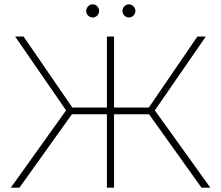

<svg xmlns="http://www.w3.org/2000/svg" viewBox="-20 -869 1023 889"><path d="M409 -788C426 -788 439 -802 439 -818C439 -835 426 -849 409 -849C393 -849 379 -835 379 -818C379 -802 393 -788 409 -788ZM577 -788C593 -788 607 -802 607 -818C607 -835 593 -849 577 -849C560 -849 547 -835 547 -818C547 -802 560 -788 577 -788ZM913 0H954L697 -358L933 -700H894L669 -371H508V-700H475V-371H315L89 -700H50L286 -358L30 0H70L313 -340H475V0H508V-340H670Z"/></svg>

Font: Talent ExtraLight
Style: Regular
Weight: 200
Designer: Mike Powis
Version: Version 1.001;hotconv 1.0.109;makeotfexe 2.5.65596